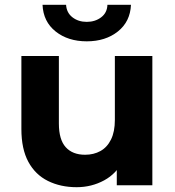

<svg xmlns="http://www.w3.org/2000/svg" viewBox="-20 -771 727 799"><path d="M299 8Q232 8 179.5 -18Q127 -44 98 -97.5Q69 -151 69 -234V-538H225V-257Q225 -190 253.5 -158.5Q282 -127 334 -127Q370 -127 398 -142.5Q426 -158 442 -190.5Q458 -223 458 -272V-538H614V0H466V-148L493 -105Q466 -49 413.5 -20.5Q361 8 299 8ZM341 -599Q263 -599 211.5 -640Q160 -681 157 -751H255Q257 -718 281.5 -699Q306 -680 341 -680Q376 -680 401 -699Q426 -718 427 -751H525Q522 -681 470.5 -640Q419 -599 341 -599Z"/></svg>

Font: Montserrat Thin
Style: Bold
Weight: 700
Version: Version 9.000